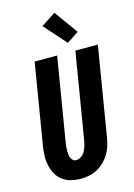

<svg xmlns="http://www.w3.org/2000/svg" viewBox="-144 -1057 797 1139"><g transform="rotate(-15 254.5 -488.0)"><path d="M207 8Q177 8 148 1Q119 -6 96 -23Q73 -40 59 -65Q45 -90 38.5 -119Q32 -148 33 -178.5Q34 -209 39 -240L121 -735H259L174 -221Q172 -209 171 -197.5Q170 -186 170 -174.5Q170 -163 171 -152Q172 -141 176 -131Q180 -121 188 -113.5Q196 -106 208 -106Q219 -106 230 -111Q241 -116 249.5 -124.5Q258 -133 263.5 -143.5Q269 -154 273 -165Q277 -176 279.5 -187Q282 -198 284 -209L371 -735H509L419 -190Q415 -165 407.5 -140Q400 -115 386 -91.5Q372 -68 352.5 -48.5Q333 -29 309 -16Q285 -3 259 2.5Q233 8 207 8ZM340 -791 220 -926 309 -984 413 -839Z"/></g></svg>

Font: Iosevka Term Curly Hv Obl
Style: Regular
Weight: 900
Italic angle: -9°
Designer: Belleve Invis
Foundry: Belleve Invis
Version: Version 32.3.0